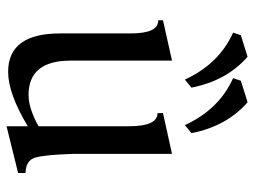

<svg xmlns="http://www.w3.org/2000/svg" viewBox="-114 -642 772 583"><g transform="rotate(90 271.5 -351.0)"><path d="M363.8 14.6V-49.8Q264.6 9.8 198.7 9.8Q82 9.8 82 -147.9V-361.8Q82 -445.8 43.5 -445.8H42V-460.4L164.6 -487.8V-179.7Q164.6 -52.2 269 -52.2Q309.1 -52.2 363.8 -82.5V-357.9Q363.8 -443.4 324.2 -443.8L323.7 -460.4L447.8 -487.8V-186Q450.7 -99.6 459.2 -71.8Q467.8 -43.9 505.9 -43V-20.5ZM222.2 -526.9Q174.3 -630.9 79.6 -673.3L87.4 -696.8L152.8 -717.3Q225.6 -653.8 246.6 -546.9ZM360.4 -526.9Q312.5 -630.9 217.8 -673.3L225.6 -696.8L291 -717.3Q363.8 -653.8 384.8 -546.9Z"/></g></svg>

Font: Kelvinch
Style: Regular
Weight: 400
Designer: Paul James MIller
Foundry: High-Logic / Made with FontCreator
Version: Version 3.30 September 23, 2016